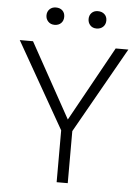

<svg xmlns="http://www.w3.org/2000/svg" viewBox="-59 -935 712 981"><g transform="rotate(5 296.5 -444.5)"><path d="M269 0V-266L18 -707H86L298 -324L510 -707H575L326 -267V0ZM403 -800Q383 -800 371 -813Q359 -826 359 -845Q359 -864 371 -876.5Q383 -889 403 -889Q424 -889 437 -877Q450 -865 450 -845Q450 -825 437 -812.5Q424 -800 403 -800ZM188 -800Q168 -800 155.5 -813Q143 -826 143 -845Q143 -864 155.5 -876.5Q168 -889 188 -889Q209 -889 221.5 -877Q234 -865 234 -845Q234 -825 221.5 -812.5Q209 -800 188 -800Z"/></g></svg>

Font: Onest ExtraLight
Style: Regular
Weight: 250
Designer: Dmitri Voloshin, Andrey Kudryavtsev
Foundry: Dmitri Voloshin, Andrey Kudryavtsev
Version: Version 1.000;gftools[0.9.33]